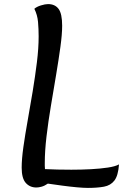

<svg xmlns="http://www.w3.org/2000/svg" viewBox="-20 -909 602 939"><path d="M410 10Q389 10 356 7Q323 4 285.5 -1Q248 -6 214 -11Q198 0 183.5 4Q169 8 158 8Q126 8 106 -14.5Q86 -37 86 -89Q86 -131 94.5 -191Q103 -251 115.5 -320.5Q128 -390 140 -463Q152 -536 160.5 -604.5Q169 -673 169 -731Q169 -767 166 -801.5Q163 -836 148 -866Q159 -876 180 -882.5Q201 -889 215 -889Q249 -889 266.5 -865.5Q284 -842 284 -783Q284 -742 275.5 -680Q267 -618 254.5 -543.5Q242 -469 229 -391.5Q216 -314 207.5 -242Q199 -170 199 -112Q199 -105 199 -97.5Q199 -90 200 -82Q257 -79 329 -79Q378 -79 424.5 -81.5Q471 -84 507.5 -89.5Q544 -95 562 -105Q558 -50 539.5 -26Q521 -2 488.5 4Q456 10 410 10Z"/></svg>

Font: Paprika
Style: Regular
Weight: 400
Designer: Eduardo Rodriguez Tunni
Foundry: Eduardo Rodriguez Tunni
Version: Version 1.010; ttfautohint (v1.8.3)